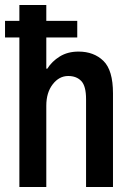

<svg xmlns="http://www.w3.org/2000/svg" viewBox="-20 -743 526 763"><path d="M0 -594V-660H287V-594ZM57 0V-723H164V-470H168Q186 -499 217.5 -518.5Q249 -538 292 -538Q353 -538 391 -501Q429 -464 429 -372V0H322V-349Q322 -401 303 -421Q284 -441 251 -441Q215 -441 189.5 -408Q164 -375 164 -323V0Z"/></svg>

Font: Archivo Narrow SemiBold
Style: Regular
Weight: 600
Designer: Hector Gatti
Foundry: Omnibus-Type
Version: Version 3.002